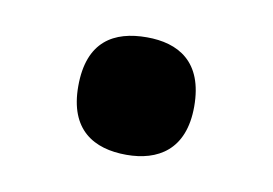

<svg xmlns="http://www.w3.org/2000/svg" viewBox="-34 -477 345 243"><g transform="rotate(10 138.5 -355.5)"><path d="M139 -280C179 -280 213 -299 213 -355C213 -413 179 -431 139 -431C97 -431 64 -413 64 -355C64 -299 97 -280 139 -280Z"/></g></svg>

Font: Noto Serif Yezidi SemiBold
Style: Regular
Weight: 600
Designer: Dalton Maag Ltd
Foundry: Dalton Maag Ltd
Version: Version 1.001